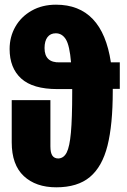

<svg xmlns="http://www.w3.org/2000/svg" viewBox="-20 -781 541 819"><path d="M491 -402H461V-392Q461 -249 438.5 -159.5Q416 -70 363.5 -26Q311 18 220 18Q133 18 81.5 -30Q30 -78 30 -174V-354H195V-157Q195 -129 203.5 -117Q212 -105 229 -105Q252 -106 264.5 -130.5Q277 -155 282.5 -215.5Q288 -276 288 -388V-401H225Q120 -401 70.5 -446Q21 -491 21 -572Q21 -624 45.5 -667Q70 -710 115 -735.5Q160 -761 219 -761Q416 -761 453 -515H491ZM283 -515Q277 -587 261 -613Q245 -639 218 -639Q195 -639 182.5 -622.5Q170 -606 170 -576Q170 -513 235 -515Z"/></svg>

Font: Fira Sans Condensed ExtraBold
Style: Regular
Weight: 800
Width: 3
Designer: Carrois Corporate & Edenspiekermann AG
Foundry: Carrois Corporate GbR & Edenspiekermann AG
Version: Version 4.203